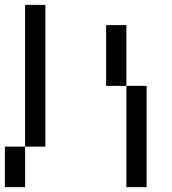

<svg xmlns="http://www.w3.org/2000/svg" viewBox="-20 -770 707 790"><path d="M0 -166.7H83.3V0H0ZM83.3 -166.7V-750H166.7V-166.7ZM416.7 -416.7V-666.7H500V-416.7ZM500 0V-416.7H583.3V0Z"/></svg>

Font: Galmuri11 Condensed
Style: Regular
Weight: 400
Width: 3
Designer: Lee Minseo (quiple)
Version: Version 2.399;hotconv 1.1.1;makeotfexe 2.6.0 DEVELOPMENT